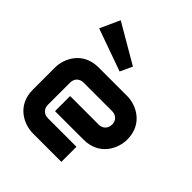

<svg xmlns="http://www.w3.org/2000/svg" viewBox="-217 -947 1089 1089"><g transform="rotate(45 327.0 -403.0)"><path d="M628 -353C628 -481 523 -528 453 -528H224C96 -528 49 -423 49 -353V-175C49 -47 154 0 224 0H453V-121H225C194 -121 170 -141 170 -175V-352C170 -383 190 -407 224 -407H453C483 -407 507 -387 507 -354C507 -323 487 -299 453 -299H224V-178H453C581 -178 628 -283 628 -353ZM69 -687 324 -596 358 -669 123 -806Z"/></g></svg>

Font: Audiowide
Style: Regular
Weight: 400
Designer: Astigmatic (AOETI)
Foundry: Astigmatic (AOETI)
Version: Version 1.002